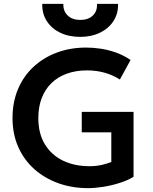

<svg xmlns="http://www.w3.org/2000/svg" viewBox="-20 -962 792 997"><path d="M437 15Q354.5 15 283.2 -10.5Q212 -36 158.5 -83.5Q105 -131 75 -198.2Q45 -265.5 45 -349Q45 -432.5 73.8 -500Q102.5 -567.5 154.5 -615.5Q206.5 -663.5 276 -689.2Q345.5 -715 427 -715Q464.5 -715 504 -709Q543.5 -703 582.8 -689Q622 -675 658 -650.5L602.5 -549Q565 -573 522 -584.8Q479 -596.5 432.5 -596.5Q374 -596.5 327 -579.5Q280 -562.5 247 -530.2Q214 -498 196.5 -452.2Q179 -406.5 179 -349Q179 -268.5 213.2 -212.5Q247.5 -156.5 307.2 -127.8Q367 -99 444 -99Q479.5 -99 509 -105.8Q538.5 -112.5 558 -121V-275H404.5V-381H673.5V-44Q644.5 -26 602.8 -12.5Q561 1 516.8 8Q472.5 15 437 15ZM397 -770.5Q337.5 -770.5 292.5 -792.2Q247.5 -814 222.8 -852.8Q198 -891.5 199.5 -942H309Q307.5 -904.5 331.5 -881.5Q355.5 -858.5 397 -858.5Q438.5 -858.5 462.2 -881.5Q486 -904.5 483.5 -942H593Q594.5 -891.5 569.2 -852.8Q544 -814 499.2 -792.2Q454.5 -770.5 397 -770.5Z"/></svg>

Font: Geologica Medium
Style: Regular
Weight: 500
Designer: Sindre Bremnes, Frode Helland
Foundry: Monokrom Skriftforlag AS
Version: Version 1.010;gftools[0.9.28]